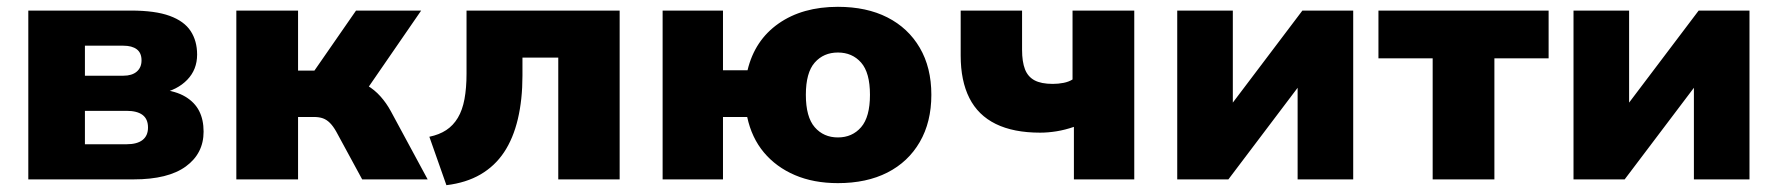

<svg xmlns="http://www.w3.org/2000/svg" viewBox="-20 -526 5213 563"><path d="M63 0V-495H364Q435 -495 477.5 -479.5Q520 -464 539 -435Q558 -406 558 -366Q558 -322 529 -292Q500 -262 451 -252V-264Q496 -259 523.5 -242.5Q551 -226 564 -200.5Q577 -175 577 -140Q577 -76 525 -38Q473 0 372 0ZM229 -103H351Q382 -103 398 -115.5Q414 -128 414 -152Q414 -177 398 -189Q382 -201 351 -201H229ZM229 -304H342Q367 -304 381 -316Q395 -328 395 -349Q395 -371 381 -381.5Q367 -392 342 -392H229Z M673 0V-495H854V-319H902L1024 -495H1215L1038 -238L1008 -291Q1035 -288 1056.5 -275.5Q1078 -263 1095.5 -243.5Q1113 -224 1126 -200L1234 0H1042L966 -140Q957 -156 947.5 -165.5Q938 -175 927 -179Q916 -183 900 -183H854V0Z M1289 17 1239 -125Q1268 -131 1288.5 -144.5Q1309 -158 1322.5 -180.5Q1336 -203 1342 -235.5Q1348 -268 1348 -310V-495H1797V0H1617V-357H1512V-304Q1512 -234 1498.5 -177Q1485 -120 1458 -79.5Q1431 -39 1389 -14.5Q1347 10 1289 17Z M2437 11Q2366 11 2311 -12.5Q2256 -36 2220 -79Q2184 -122 2171 -183H2100V0H1923V-495H2100V-320H2172Q2193 -408 2263 -457Q2333 -506 2437 -506Q2521 -506 2582 -475Q2643 -444 2677 -386Q2711 -328 2711 -248Q2711 -168 2677 -109.5Q2643 -51 2582 -20Q2521 11 2437 11ZM2437 -123Q2479 -123 2505 -153Q2531 -183 2531 -248Q2531 -313 2505 -342.5Q2479 -372 2437 -372Q2395 -372 2369 -342.5Q2343 -313 2343 -248Q2343 -183 2369 -153Q2395 -123 2437 -123Z M3129 0V-154Q3103 -145 3078 -141Q3053 -137 3030 -137Q2952 -137 2900 -162.5Q2848 -188 2822.5 -238.5Q2797 -289 2797 -363V-495H2977V-380Q2977 -345 2985.5 -323Q2994 -301 3013.5 -290.5Q3033 -280 3067 -280Q3083 -280 3098.5 -283Q3114 -286 3125 -293V-495H3306V0Z M3432 0V-495H3595V-196H3573L3799 -495H3948V0H3785V-299H3808L3582 0Z M4181 0V-355H4022V-495H4521V-355H4362V0Z M4594 0V-495H4757V-196H4735L4961 -495H5110V0H4947V-299H4970L4744 0Z"/></svg>

Font: Nunito Sans 11pt Black
Style: Regular
Weight: 900
Version: Version 3.101;gftools[0.9.27]